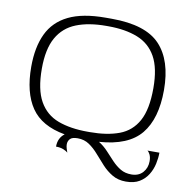

<svg xmlns="http://www.w3.org/2000/svg" viewBox="-86 -696 960 963"><g transform="rotate(10 394.0 -214.0)"><path d="M617 182Q577 182 547.5 164.5Q518 147 494.5 121.5Q471 96 449 70.5Q427 45 401.5 27.5Q376 10 342 10Q314 10 303.5 21.5Q293 33 293 49Q293 59 296.5 70.5Q300 82 303 90Q296 83 280 76.5Q264 70 242 70Q242 26 274 2Q154 -19 102 -95.5Q50 -172 50 -303Q50 -403 82.5 -471.5Q115 -540 186.5 -575Q258 -610 375 -610H406Q579 -610 652.5 -532Q726 -454 726 -303Q726 -157 662 -79Q598 -1 450 9Q477 26 497.5 48.5Q518 71 538.5 92.5Q559 114 582.5 128Q606 142 638 142Q675 142 696 118.5Q717 95 717 61Q717 41 710.5 27.5Q704 14 697 10H758Q758 37 751.5 67Q745 97 729 123Q713 149 686 165.5Q659 182 617 182ZM385 -31H396Q484 -31 545.5 -54Q607 -77 639.5 -136Q672 -195 672 -303Q672 -405 639.5 -463Q607 -521 545 -545.5Q483 -570 396 -570H385Q296 -570 233 -545Q170 -520 137 -461.5Q104 -403 104 -303Q104 -197 137.5 -137.5Q171 -78 234 -54.5Q297 -31 385 -31Z"/></g></svg>

Font: Red Rose Light
Style: Regular
Weight: 300
Designer: Jaikishan Patel
Version: Version 1.001; ttfautohint (v1.8.3)